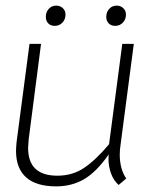

<svg xmlns="http://www.w3.org/2000/svg" viewBox="-20 -656 585 683"><path d="M37 -119Q37 -129 39 -151L85 -500H126L82 -160Q80 -138 80 -130Q80 -31 184 -31Q238 -31 279.5 -59Q321 -87 368 -143L415 -500H456L409 -142Q406 -123 406 -106Q406 -55 429 -21L402 2Q384 -14 375 -39Q366 -64 366 -89Q366 -102 367 -107Q323 -44 279 -18.5Q235 7 180 7Q109 7 73 -25Q37 -57 37 -119ZM143 -596Q143 -613 153.5 -624.5Q164 -636 180 -636Q194 -636 203.5 -627Q213 -618 213 -604Q213 -587 202 -575.5Q191 -564 175 -564Q160 -564 151.5 -573Q143 -582 143 -596ZM358 -596Q358 -613 368.5 -624.5Q379 -636 395 -636Q409 -636 418.5 -627Q428 -618 428 -604Q428 -587 417 -575.5Q406 -564 390 -564Q375 -564 366.5 -573Q358 -582 358 -596Z"/></svg>

Font: Bellota Text Light
Style: Italic
Weight: 300
Italic angle: -7.5°
Designer: Kemie Guaida
Foundry: Kemie Guaida
Version: Version 4.001